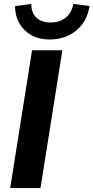

<svg xmlns="http://www.w3.org/2000/svg" viewBox="-20 -962 478 982"><path d="M32 0 144 -705H299L187 0ZM234 -760Q180 -760 140.5 -782Q101 -804 79 -842.5Q57 -881 57 -931L140 -942Q140 -897 166 -872Q192 -847 239 -847Q286 -847 316.5 -872Q347 -897 355 -942L438 -931Q426 -853 370.5 -806.5Q315 -760 234 -760Z"/></svg>

Font: Nunito Sans 12pt ExtraBold
Style: Italic
Weight: 800
Italic angle: -9°
Designer: Vernon Adams
Foundry: Vernon Adams
Version: Version 3.101;gftools[0.9.27]